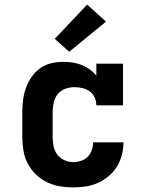

<svg xmlns="http://www.w3.org/2000/svg" viewBox="-20 -807 640 835"><path d="M298 8Q268 8 239 3Q210 -2 183.5 -15Q157 -28 135.5 -49Q114 -70 100.5 -96Q87 -122 82 -151.5Q77 -181 77 -210V-320Q77 -347 80.5 -373.5Q84 -400 93 -425Q102 -450 117.5 -472.5Q133 -495 155 -510.5Q177 -526 203 -532Q229 -538 256 -538Q276 -538 296 -535Q316 -532 335 -524.5Q354 -517 370.5 -505Q387 -493 399 -478V-530H515V-349H399Q399 -367 391.5 -383.5Q384 -400 369.5 -410Q355 -420 338 -424Q321 -428 303 -428Q283 -428 263 -420.5Q243 -413 230.5 -397Q218 -381 213.5 -360.5Q209 -340 209 -320V-210Q209 -190 213 -170.5Q217 -151 229 -135Q241 -119 259.5 -110.5Q278 -102 298 -102Q315 -102 332 -107.5Q349 -113 361 -125Q373 -137 379 -154Q385 -171 385 -188Q385 -188 385 -188Q385 -188 385 -188H517Q517 -188 517 -188Q517 -188 517 -188Q517 -160 510 -133Q503 -106 488.5 -82.5Q474 -59 452.5 -41Q431 -23 405.5 -11.5Q380 0 352.5 4Q325 8 298 8ZM281 -582 218 -638 359 -787 441 -713Z"/></svg>

Font: Iosevka Slab XBdEx
Style: Regular
Weight: 800
Width: 7
Monospace: yes
Designer: Belleve Invis
Foundry: Belleve Invis
Version: Version 11.1.0; ttfautohint (v1.8.3)